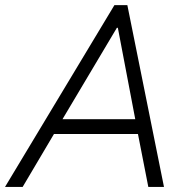

<svg xmlns="http://www.w3.org/2000/svg" viewBox="-51 -740 741 760"><path d="M401.9 -719.7H453.1L598.1 0H536.1L495.1 -209.5H162.6L38.6 0H-31.2ZM484.4 -268.1 415.5 -629.9H411.6L196.3 -268.1Z"/></svg>

Font: Reddit Sans Vanilla Light
Style: Italic
Weight: 300
Italic angle: -11.25°
Designer: Stephen Hutchings
Version: Version 1.013